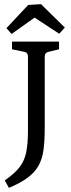

<svg xmlns="http://www.w3.org/2000/svg" viewBox="-20 -770 341 927"><path d="M215 -520Q196 -516 196 -497V-154Q196 -91 190 -46.5Q184 -2 166 30Q148 62 114 87.5Q80 113 23 137L3 101Q49 69 73 39Q97 9 106 -32.5Q115 -74 115 -140V-497Q115 -517 96 -520L38 -532V-569H265V-532ZM11 -634 116 -746 178 -750 293 -637 266 -607 147 -685 36 -606Z"/></svg>

Font: Yrsa
Style: Regular
Weight: 400
Designer: Anna Giedrys (Yrsa+Rasa design), David Brezina (Yrsa art-direction, Rasa art-direction, design)
Foundry: Rosetta Type Foundry
Version: Version 2.004